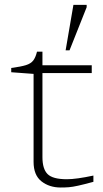

<svg xmlns="http://www.w3.org/2000/svg" viewBox="-20 -788 434 812"><path d="M159.5 -123.5Q159.5 -73.5 181.2 -51.8Q203 -30 263 -30Q302.5 -30 375 -45.5V-19Q334.5 -8 310.8 -2.8Q287 2.5 271 3.8Q255 5 236.5 5Q188.5 5 155.2 -21.2Q122 -47.5 122 -103.5V-475.5L27.5 -482.5V-500.5Q68.5 -506 89.5 -512.5Q110.5 -519 120.5 -532Q130.5 -545 136.5 -569.5H159.5V-512H368V-479H159.5ZM257.5 -575 290.5 -767.5H346.5V-757.5L274 -575Z"/></svg>

Font: Newsreader Caption ExtraLight
Style: Regular
Weight: 275
Designer: Hugues Gentile
Foundry: Production Type
Version: Version 1.001